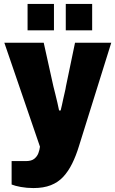

<svg xmlns="http://www.w3.org/2000/svg" viewBox="-20 -745 585 975"><path d="M150 210Q116 210 86 204.5Q56 199 39 192V73H112Q140 73 154.5 61Q169 49 175 32.5Q181 16 183 0L2 -528H202L251 -307Q255 -292 260.5 -269Q266 -246 271.5 -223.5Q277 -201 280 -184H288Q291 -196 294.5 -211.5Q298 -227 301.5 -244Q305 -261 309 -277Q313 -293 315 -307L361 -528H545L381 -3Q366 46 346.5 85.5Q327 125 301 153Q275 181 238 195.5Q201 210 150 210ZM120 -591V-725H254V-591ZM314 -591V-725H448V-591Z"/></svg>

Font: Archivo SemiCondensed Black
Style: Regular
Weight: 900
Width: 4
Designer: Hector Gatti
Foundry: Omnibus-Type
Version: Version 2.001